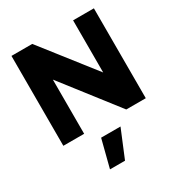

<svg xmlns="http://www.w3.org/2000/svg" viewBox="-225 -850 1209 1295"><g transform="rotate(-30 379.0 -202.5)"><path d="M58 0ZM58 -700H220L538 -294V-700H700V0H548L220 -422V0H58ZM306 80H457L368 295H251Z"/></g></svg>

Font: Rosa Sans Black
Style: Regular
Weight: 900
Designer: Pentagram / MCKL
Foundry: Pentagram / MCKL
Version: Version 1.005;September 16, 2019;FontCreator 11.5.0.2425 64-